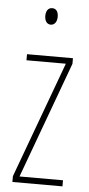

<svg xmlns="http://www.w3.org/2000/svg" viewBox="-53 -756 363 787"><g transform="rotate(5 129.0 -362.0)"><path d="M130 -724C110 -724 104 -706 104 -690C104 -672 112 -656 129 -656C145 -656 155 -670 155 -691C155 -707 149 -724 130 -724ZM235 0V-25H56L232 -504V-527H43V-502H205L29 -24V0Z"/></g></svg>

Font: Noto Sans Gurmukhi UI ExtraCondensed Thin
Style: Regular
Weight: 100
Width: 2
Designer: Jelle Bosma - Monotype Design Team
Foundry: Monotype Imaging Inc.
Version: Version 2.004